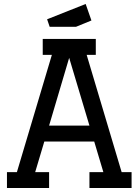

<svg xmlns="http://www.w3.org/2000/svg" viewBox="-20 -946 697 966"><path d="M430 0V-80H500L454 -234H203L157 -80H227V0H15V-80H65L241 -670H195V-750H462V-670H416L592 -80H642V0ZM328 -655 227 -314H430ZM411 -926 440 -843 362 -811H230L217 -849Z"/></svg>

Font: Graduate
Style: Regular
Weight: 400
Version: Version 1.001